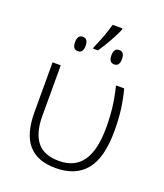

<svg xmlns="http://www.w3.org/2000/svg" viewBox="-144 -874 840 981"><g transform="rotate(20 276.5 -384.0)"><path d="M272.9 9.3Q173.8 9.3 124.5 -47.6Q75.2 -104.5 75.2 -223.1V-493.2H119.6V-218.3Q119.6 -127 157 -78.9Q194.3 -30.8 276.9 -30.8Q362.3 -30.8 404.5 -90.6Q446.8 -150.4 446.8 -273.9Q446.8 -331.5 440.9 -381.3Q435.1 -431.2 419.9 -493.2H464.4Q478.5 -440.4 485.4 -387.9Q492.2 -335.4 492.2 -270.5Q492.2 -126 437 -58.3Q381.8 9.3 272.9 9.3ZM246.1 -637.2Q279.8 -711.4 297.9 -778.3H351.1V-770Q341.3 -746.6 318.1 -704.3Q294.9 -662.1 272 -629.9H246.1ZM147.5 -629.9Q147.5 -668.9 176.3 -668.9Q205.1 -668.9 205.1 -629.9Q205.1 -590.8 176.3 -590.8Q147.5 -590.8 147.5 -629.9ZM345.2 -629.9Q345.2 -668.9 374 -668.9Q402.8 -668.9 402.8 -629.9Q402.8 -590.8 374 -590.8Q345.2 -590.8 345.2 -629.9Z"/></g></svg>

Font: Bpm'online Open Sans Light
Style: Regular
Weight: 300
Foundry: Ascender Corporation
Version: Version 1.10